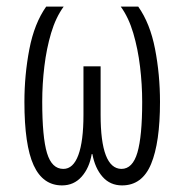

<svg xmlns="http://www.w3.org/2000/svg" viewBox="-20 -552 559 582"><path d="M168 10Q110 10 82 -51Q54 -112 54 -243Q54 -325 69 -403Q84 -481 120 -532H173Q149 -499 135 -452Q121 -405 114.5 -351Q108 -297 108 -244Q108 -136 122.5 -88Q137 -40 172 -40Q202 -40 217.5 -82Q233 -124 233 -204V-351H285V-204Q285 -41 348 -40Q382 -40 396.5 -89.5Q411 -139 411 -243Q411 -296 404.5 -350Q398 -404 384 -451.5Q370 -499 346 -532H399Q435 -481 450 -403.5Q465 -326 465 -243Q465 -120 438 -55Q411 10 350 10Q314 10 291 -16Q268 -42 260 -85H258Q251 -43 227.5 -16.5Q204 10 168 10Z"/></svg>

Font: Noto Sans ExtraCondensed Light
Style: Regular
Weight: 300
Width: 2
Designer: Monotype Design Team
Foundry: Monotype Imaging Inc.
Version: Version 2.013; ttfautohint (v1.8.4.7-5d5b)